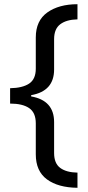

<svg xmlns="http://www.w3.org/2000/svg" viewBox="-20 -734 420 912"><path d="M348 158Q256 157 203 118Q150 79 150 -1V-148Q150 -199 118.5 -220.5Q87 -242 28 -242V-315Q87 -316 118.5 -337Q150 -358 150 -408V-556Q150 -636 205 -675Q260 -714 348 -714V-642Q296 -641 266.5 -619Q237 -597 237 -548V-404Q237 -301 128 -282V-276Q237 -257 237 -154V-7Q237 42 266 63.5Q295 85 348 86Z"/></svg>

Font: Noto Sans Tirhuta
Style: Regular
Weight: 400
Designer: Monotype Design Team
Foundry: Monotype Imaging Inc.
Version: Version 2.003; ttfautohint (v1.8.4.7-5d5b)